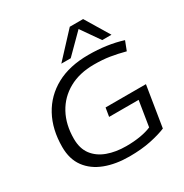

<svg xmlns="http://www.w3.org/2000/svg" viewBox="-209 -1098 1222 1273"><g transform="rotate(-30 401.5 -461.5)"><path d="M417 10Q313 10 232.5 -20.5Q152 -51 106.5 -112.5Q61 -174 61 -267Q61 -401 115 -500.5Q169 -600 270 -655Q371 -710 515 -710Q659 -710 776 -673L749 -603Q689 -619 635.5 -627.5Q582 -636 516 -636Q405 -636 324 -591Q243 -546 199 -465Q155 -384 155 -276Q155 -201 191 -153.5Q227 -106 290 -83Q353 -60 433 -60Q492 -60 541.5 -68.5Q591 -77 625 -92L656 -285H430L441 -351H750L700 -40Q652 -20 580.5 -5Q509 10 417 10ZM332 -749 503 -933H605L716 -749H645L546 -891L404 -749Z"/></g></svg>

Font: Georama Extended
Style: Italic
Weight: 400
Width: 7
Italic angle: -9°
Designer: Jean-Baptiste Levee
Foundry: Production Type
Version: Version 1.000